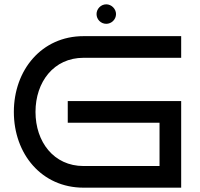

<svg xmlns="http://www.w3.org/2000/svg" viewBox="-20 -867 922 887"><path d="M817 -400H293V-300H717V-100H366C228 -100 144 -212 144 -350C144 -488 228 -600 366 -600H817V-700H366C172 -700 44 -543 44 -350C44 -156 172 0 366 0H817ZM516 -802C516 -826 495 -847 471 -847C446 -847 426 -826 426 -802C426 -777 446 -757 471 -757C495 -757 516 -777 516 -802Z"/></svg>

Font: Bruno Ace SC
Style: Regular
Weight: 400
Designer: Astigmatic (AOETI)
Foundry: Astigmatic (AOETI)
Version: Version 1.000